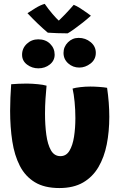

<svg xmlns="http://www.w3.org/2000/svg" viewBox="-20 -945 629 996"><path d="M362.5 -920Q377 -914.5 396.5 -902Q416 -889.5 432 -878Q448 -866.5 451.5 -863.5Q433 -846.5 409 -827.5Q385 -808.5 363.5 -793.2Q342 -778 331 -772Q309.5 -772 277.2 -773Q245 -774 228 -775.5Q178.5 -817 122.5 -876.5Q136.5 -886 163.2 -902.5Q190 -919 212 -925Q231 -897.5 252.2 -872.8Q273.5 -848 285 -838Q295 -847 317.5 -870.5Q340 -894 362.5 -920ZM391.5 -594.5Q358 -594.5 333.8 -616.2Q309.5 -638 309.5 -670.5Q309.5 -702.5 332.5 -725.5Q355.5 -748.5 388 -748.5Q423.5 -748.5 450.2 -726.5Q477 -704.5 477 -671Q477 -636.5 449.8 -615.5Q422.5 -594.5 391.5 -594.5ZM179 -590.5Q146 -590.5 120.2 -610Q94.5 -629.5 94.5 -661Q94.5 -694.5 119.2 -717.8Q144 -741 178.5 -741Q216.5 -741 240 -717.8Q263.5 -694.5 263.5 -661.5Q263.5 -630.5 238.5 -610.5Q213.5 -590.5 179 -590.5ZM356.5 -485.5Q370.5 -490 396.8 -493Q423 -496 448.5 -496Q469 -496 494 -494.2Q519 -492.5 535.5 -489.5Q541 -452 544 -414Q547 -376 547 -339Q547 -263 533.8 -196Q520.5 -129 490.5 -78Q460.5 -27 410.8 1.8Q361 30.5 288 30.5Q210.5 30.5 160.8 0.2Q111 -30 83 -84.5Q55 -139 43.8 -212Q32.5 -285 32.5 -370.5Q32.5 -403.5 34 -438.2Q35.5 -473 38 -508Q53 -509.5 76.8 -510.5Q100.5 -511.5 120 -511.5Q148.5 -511 176.8 -508.2Q205 -505.5 221.5 -500.5Q218.5 -470 216 -432.2Q213.5 -394.5 213.5 -355.5Q213.5 -297 220.2 -246.5Q227 -196 244.2 -165.5Q261.5 -135 293.5 -135Q323.5 -135 340.2 -162.8Q357 -190.5 364 -235.5Q371 -280.5 371 -332.5Q371 -375.5 367 -416.5Q363 -457.5 356.5 -485.5Z"/></svg>

Font: Grandstander ExtraBold
Style: Regular
Weight: 800
Designer: Tyler Finck
Foundry: Etcetera Type Co
Version: Version 1.200; ttfautohint (v1.8.3)